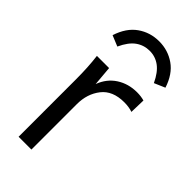

<svg xmlns="http://www.w3.org/2000/svg" viewBox="-235 -802 858 858"><g transform="rotate(45 193.5 -373.0)"><path d="M358 -509 356 -435Q333 -443 303 -443Q230 -443 194.5 -397.5Q159 -352 159 -287V0H78V-362Q78 -440 70 -503H147L155 -410Q174 -461 216 -488Q258 -515 312 -515Q337 -515 358 -509ZM387 -619 336 -597Q314 -644 285.5 -665Q257 -686 221 -686Q185 -686 156 -665.5Q127 -645 105 -597L54 -618Q75 -683 119.5 -714.5Q164 -746 221 -746Q277 -746 321.5 -715Q366 -684 387 -619Z"/></g></svg>

Font: Muli
Style: Regular
Weight: 400
Designer: Vernon Adams
Foundry: Vernon Adams
Version: Version 2.000